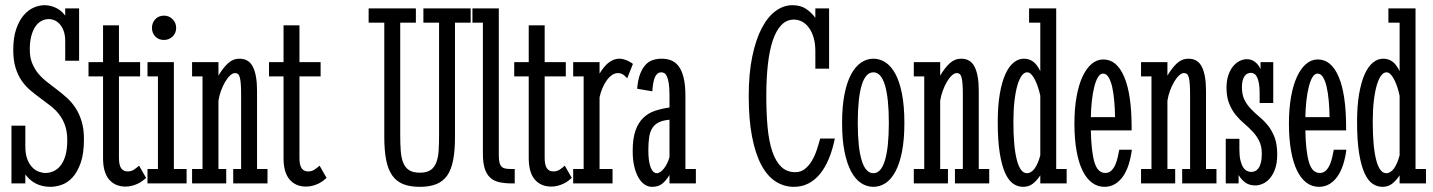

<svg xmlns="http://www.w3.org/2000/svg" viewBox="-20 -703 5495 736"><path d="M23.9 0V-221.2H77.1V-142.1Q77.1 -112.3 84.7 -92.8Q92.3 -73.2 103.8 -61.5Q115.2 -49.8 128.7 -44.9Q142.1 -40 153.8 -40Q170.4 -40 185.5 -46.9Q200.7 -53.7 212.4 -68.6Q224.1 -83.5 231 -107.4Q237.8 -131.3 237.8 -166Q237.8 -199.2 229 -223.4Q220.2 -247.6 205.6 -265.9Q190.9 -284.2 172.4 -298.3Q153.8 -312.5 134.3 -326.9Q114.7 -341.3 96.2 -356.9Q77.6 -372.6 63 -393.8Q48.3 -415 39.6 -443.6Q30.8 -472.2 30.8 -511.2Q30.8 -558.6 42 -591.3Q53.2 -624 70.8 -644.5Q88.4 -665 109.6 -674.1Q130.9 -683.1 150.9 -683.1Q161.1 -683.1 172.1 -680.7Q183.1 -678.2 193.6 -673.3Q204.1 -668.5 213.4 -660.9Q222.7 -653.3 230 -643.1V-670.9H283.2V-470.2H230V-544.9Q230 -569.8 223.4 -586.2Q216.8 -602.5 207.3 -612.3Q197.8 -622.1 187 -626Q176.3 -629.9 168 -629.9Q152.8 -629.9 139.4 -623Q126 -616.2 116 -601.8Q106 -587.4 100.1 -565.4Q94.2 -543.5 94.2 -513.2Q94.2 -482.9 103.3 -460.7Q112.3 -438.5 126.7 -421.1Q141.1 -403.8 159.9 -389.2Q178.7 -374.5 198 -359.9Q217.3 -345.2 236.1 -328.4Q254.9 -311.5 269.3 -289.6Q283.7 -267.6 292.7 -238.5Q301.8 -209.5 301.8 -169.9Q301.8 -113.8 289.1 -78.1Q276.4 -42.5 257.3 -22.2Q238.3 -2 215.8 5.6Q193.4 13.2 173.8 13.2Q112.3 13.2 77.1 -34.2V0Z M469.2 -45.9Q483.4 -45.9 493.7 -52.7Q503.9 -59.6 513.2 -67.9L540 -21Q534.7 -16.1 527.1 -10.3Q519.5 -4.4 509.5 0.5Q499.5 5.4 487.3 8.8Q475.1 12.2 461.4 12.2Q421.4 12.2 398.2 -14.9Q375 -42 375 -97.2V-410.2H319.3V-464.8H375V-606H436V-464.8H517.1V-410.2H436V-97.2Q436 -70.8 444.3 -58.3Q452.6 -45.9 469.2 -45.9Z M545.4 -464.8H646.5V-55.2H695.3V0H545.4V-55.2H585.4V-410.2H545.4ZM562.5 -596.2Q562.5 -615.7 575.4 -629.4Q588.4 -643.1 608.4 -643.1Q627.9 -643.1 641.6 -629.4Q655.3 -615.7 655.3 -596.2Q655.3 -576.2 641.6 -563Q627.9 -549.8 608.4 -549.8Q588.4 -549.8 575.4 -563Q562.5 -576.2 562.5 -596.2Z M716.3 -464.8H817.4V-413.1Q834.5 -442.4 853.8 -460.2Q873 -478 897.9 -478Q934.1 -478 949.7 -446.3Q965.3 -414.6 965.3 -356V-55.2H1005.4V0H874V-55.2H904.3V-336.9Q904.3 -363.8 903.1 -380.4Q901.9 -397 899.2 -406.5Q896.5 -416 892.1 -419.4Q887.7 -422.9 881.3 -422.9Q871.6 -422.9 861.6 -413.3Q851.6 -403.8 842.8 -388.7Q834 -373.5 827.1 -354.7Q820.3 -335.9 817.4 -316.9V-55.2H847.2V0H716.3V-55.2H756.3V-410.2H716.3Z M1161.1 -45.9Q1175.3 -45.9 1185.5 -52.7Q1195.8 -59.6 1205.1 -67.9L1231.9 -21Q1226.6 -16.1 1219 -10.3Q1211.4 -4.4 1201.4 0.5Q1191.4 5.4 1179.2 8.8Q1167 12.2 1153.3 12.2Q1113.3 12.2 1090.1 -14.9Q1066.9 -42 1066.9 -97.2V-410.2H1011.2V-464.8H1066.9V-606H1127.9V-464.8H1209V-410.2H1127.9V-97.2Q1127.9 -70.8 1136.2 -58.3Q1144.5 -45.9 1161.1 -45.9Z M1393.1 -670.9H1574.2V-616.2H1514.2V-186Q1514.2 -152.3 1516.1 -125.5Q1518.1 -98.6 1525.4 -79.8Q1532.7 -61 1547.9 -51Q1563 -41 1589.4 -41Q1615.7 -41 1630.4 -51Q1645 -61 1652.3 -79.8Q1659.7 -98.6 1661.4 -125.5Q1663.1 -152.3 1663.1 -186V-616.2H1603V-670.9H1784.2V-616.2H1724.1V-178.2Q1724.1 -125.5 1717 -89.1Q1710 -52.7 1694.1 -30Q1678.2 -7.3 1652.3 2.9Q1626.5 13.2 1589.4 13.2Q1551.8 13.2 1525.9 2.9Q1500 -7.3 1483.9 -30Q1467.8 -52.7 1460.4 -89.1Q1453.1 -125.5 1453.1 -178.2V-616.2H1393.1Z M1791 -670.9H1892.1V-107.9Q1892.1 -89.4 1895 -78.9Q1897.9 -68.4 1903.8 -63.2Q1909.7 -58.1 1918.7 -56.6Q1927.7 -55.2 1939.9 -55.2H1953.1V0H1940.9Q1913.1 0 1892.6 -4.9Q1872.1 -9.8 1858.4 -22.7Q1844.7 -35.6 1837.9 -57.6Q1831.1 -79.6 1831.1 -113.8V-616.2H1791Z M2101.1 -45.9Q2115.2 -45.9 2125.5 -52.7Q2135.7 -59.6 2145 -67.9L2171.9 -21Q2166.5 -16.1 2158.9 -10.3Q2151.4 -4.4 2141.4 0.5Q2131.3 5.4 2119.1 8.8Q2106.9 12.2 2093.3 12.2Q2053.2 12.2 2030 -14.9Q2006.8 -42 2006.8 -97.2V-410.2H1951.2V-464.8H2006.8V-606H2067.9V-464.8H2148.9V-410.2H2067.9V-97.2Q2067.9 -70.8 2076.2 -58.3Q2084.5 -45.9 2101.1 -45.9Z M2177.2 -464.8H2278.3V-420.9Q2296.9 -451.7 2315.7 -464.8Q2334.5 -478 2354 -478Q2363.8 -478 2372.3 -475.3Q2380.9 -472.7 2387.7 -469.5Q2394.5 -466.3 2399.4 -462.9Q2404.3 -459.5 2406.2 -458L2384.3 -402.8Q2382.8 -404.3 2379.6 -407.7Q2376.5 -411.1 2372.1 -414.6Q2367.7 -418 2362.1 -420.4Q2356.4 -422.9 2349.1 -422.9Q2336.9 -422.9 2325.9 -415.3Q2314.9 -407.7 2305.7 -394.8Q2296.4 -381.8 2289.3 -365Q2282.2 -348.1 2278.3 -330.1V-55.2H2328.1V0H2177.2V-55.2H2217.3V-410.2H2177.2Z M2546.4 -244.1Q2520.5 -241.7 2504.6 -233.6Q2488.8 -225.6 2480 -211.2Q2471.2 -196.8 2468.3 -175.8Q2465.3 -154.8 2465.3 -127Q2465.3 -84 2474.1 -61.5Q2482.9 -39.1 2498 -39.1Q2504.4 -39.1 2511.5 -43.9Q2518.6 -48.8 2525.1 -57.1Q2531.7 -65.4 2537.4 -76.9Q2543 -88.4 2546.4 -101.1ZM2422.4 -362.8Q2425.3 -397.9 2434.1 -420.2Q2442.9 -442.4 2455.3 -455.3Q2467.8 -468.3 2483.4 -473.1Q2499 -478 2516.1 -478Q2535.2 -478 2551.8 -471.9Q2568.4 -465.8 2580.8 -450Q2593.3 -434.1 2600.3 -406.2Q2607.4 -378.4 2607.4 -335V-55.2H2647.5V0H2546.4V-32.2Q2532.2 -9.3 2517.6 2Q2502.9 13.2 2479 13.2Q2464.4 13.2 2451.2 4.4Q2438 -4.4 2427.7 -21.7Q2417.5 -39.1 2411.4 -64.7Q2405.3 -90.3 2405.3 -124Q2405.3 -171.9 2416 -202.4Q2426.8 -232.9 2445.8 -251.2Q2464.8 -269.5 2490.5 -278.1Q2516.1 -286.6 2546.4 -291V-335.9Q2546.4 -365.2 2543.7 -382.8Q2541 -400.4 2536.6 -409.9Q2532.2 -419.4 2526.6 -422.6Q2521 -425.8 2515.1 -425.8Q2499.5 -425.8 2491.2 -408.4Q2482.9 -391.1 2480.5 -353Z M3023.4 13.2Q2984.9 13.2 2952.9 -7.6Q2920.9 -28.3 2898.2 -71Q2875.5 -113.8 2862.8 -179.4Q2850.1 -245.1 2850.1 -335Q2850.1 -421.4 2863.8 -486.8Q2877.4 -552.2 2900.4 -595.7Q2923.3 -639.2 2953.6 -661.1Q2983.9 -683.1 3017.1 -683.1Q3048.8 -683.1 3069.6 -669.2Q3090.3 -655.3 3105.5 -634.8V-670.9H3158.2V-439.9H3105.5V-506.8Q3105.5 -536.1 3098.9 -558.6Q3092.3 -581.1 3081.1 -596.4Q3069.8 -611.8 3054.9 -619.9Q3040 -627.9 3023.4 -627.9Q2995.6 -627.9 2975.6 -607.4Q2955.6 -586.9 2942.6 -548.8Q2929.7 -510.7 2923.6 -456.5Q2917.5 -402.3 2917.5 -335Q2917.5 -267.6 2922.6 -213.6Q2927.7 -159.7 2940.7 -121.8Q2953.6 -84 2974.9 -63.5Q2996.1 -43 3028.3 -43Q3050.3 -43 3065.9 -55.7Q3081.5 -68.4 3092.8 -87.6Q3104 -106.9 3111.3 -129.4Q3118.7 -151.9 3124 -171.9H3180.2Q3171.4 -128.4 3157 -94Q3142.6 -59.6 3123 -35.9Q3103.5 -12.2 3078.6 0.5Q3053.7 13.2 3023.4 13.2Z M3446.8 -231.9Q3446.8 -168 3437.7 -121.8Q3428.7 -75.7 3412.6 -45.7Q3396.5 -15.6 3374.8 -1.2Q3353 13.2 3328.1 13.2Q3302.7 13.2 3280.8 -1.2Q3258.8 -15.6 3242.7 -45.7Q3226.6 -75.7 3217.3 -121.8Q3208 -168 3208 -231.9Q3208 -295.4 3217.3 -342Q3226.6 -388.7 3242.9 -418.7Q3259.3 -448.7 3281.2 -463.4Q3303.2 -478 3328.1 -478Q3353 -478 3374.8 -463.6Q3396.5 -449.2 3412.6 -419.2Q3428.7 -389.2 3437.7 -342.5Q3446.8 -295.9 3446.8 -231.9ZM3387.2 -231.9Q3387.2 -327.1 3372.3 -376.5Q3357.4 -425.8 3328.1 -425.8Q3297.9 -425.8 3283 -376Q3268.1 -326.2 3268.1 -231.9Q3268.1 -137.7 3283 -88.4Q3297.9 -39.1 3328.1 -39.1Q3357.4 -39.1 3372.3 -88.4Q3387.2 -137.7 3387.2 -231.9Z M3482.9 -464.8H3584V-413.1Q3601.1 -442.4 3620.4 -460.2Q3639.6 -478 3664.6 -478Q3700.7 -478 3716.3 -446.3Q3731.9 -414.6 3731.9 -356V-55.2H3772V0H3640.6V-55.2H3670.9V-336.9Q3670.9 -363.8 3669.7 -380.4Q3668.5 -397 3665.8 -406.5Q3663.1 -416 3658.7 -419.4Q3654.3 -422.9 3647.9 -422.9Q3638.2 -422.9 3628.2 -413.3Q3618.2 -403.8 3609.4 -388.7Q3600.6 -373.5 3593.8 -354.7Q3586.9 -335.9 3584 -316.9V-55.2H3613.8V0H3482.9V-55.2H3522.9V-410.2H3482.9Z M4068.8 0H3967.8V-30.8Q3953.6 -9.8 3938.5 1.7Q3923.3 13.2 3901.9 13.2Q3881.8 13.2 3864.3 1.5Q3846.7 -10.3 3833.5 -38.8Q3820.3 -67.4 3812.5 -115.5Q3804.7 -163.6 3804.7 -235.8Q3804.7 -297.4 3812.5 -342.8Q3820.3 -388.2 3833.7 -418.2Q3847.2 -448.2 3865.5 -463.1Q3883.8 -478 3904.8 -478Q3924.3 -478 3939.7 -467.3Q3955.1 -456.5 3967.8 -430.2V-616.2H3924.8V-670.9H4028.8V-55.2H4068.8ZM3916.5 -39.1Q3933.1 -39.1 3946.3 -57.4Q3959.5 -75.7 3967.8 -107.9V-335.9Q3964.8 -350.6 3959.7 -366.5Q3954.6 -382.3 3948.2 -395.5Q3941.9 -408.7 3934.1 -417.2Q3926.3 -425.8 3917.5 -425.8Q3906.2 -425.8 3896.7 -413.1Q3887.2 -400.4 3880.1 -376.2Q3873 -352.1 3868.9 -316.7Q3864.7 -281.2 3864.7 -235.8Q3864.7 -140.6 3877.9 -89.8Q3891.1 -39.1 3916.5 -39.1Z M4254.4 -253.9Q4253.9 -286.6 4251.2 -316.9Q4248.5 -347.2 4243.2 -370.4Q4237.8 -393.6 4229.2 -407.2Q4220.7 -420.9 4208.5 -420.9Q4197.3 -420.9 4189 -407.2Q4180.7 -393.6 4174.8 -370.4Q4168.9 -347.2 4165.5 -316.9Q4162.1 -286.6 4161.6 -253.9ZM4216.8 -40Q4231 -40 4240.2 -49.1Q4249.5 -58.1 4255.4 -71.5Q4261.2 -85 4264.6 -100.3Q4268.1 -115.7 4270.5 -128.9H4318.8Q4314.9 -98.6 4306.6 -72.5Q4298.3 -46.4 4285.2 -27.3Q4272 -8.3 4254.2 2.4Q4236.3 13.2 4213.9 13.2Q4187.5 13.2 4166.3 -2.4Q4145 -18.1 4129.9 -48.8Q4114.7 -79.6 4106.7 -125Q4098.6 -170.4 4098.6 -230Q4098.6 -286.1 4106.7 -331.5Q4114.7 -377 4129.4 -408.7Q4144 -440.4 4164.3 -457.8Q4184.6 -475.1 4209.5 -475.1Q4261.2 -475.1 4289.6 -408.2Q4317.9 -341.3 4317.9 -213.9V-203.1H4161.6Q4163.1 -123 4175.3 -81.5Q4187.5 -40 4216.8 -40Z M4354 -464.8H4455.1V-413.1Q4472.2 -442.4 4491.5 -460.2Q4510.7 -478 4535.6 -478Q4571.8 -478 4587.4 -446.3Q4603 -414.6 4603 -356V-55.2H4643.1V0H4511.7V-55.2H4542V-336.9Q4542 -363.8 4540.8 -380.4Q4539.6 -397 4536.9 -406.5Q4534.2 -416 4529.8 -419.4Q4525.4 -422.9 4519 -422.9Q4509.3 -422.9 4499.3 -413.3Q4489.3 -403.8 4480.5 -388.7Q4471.7 -373.5 4464.8 -354.7Q4458 -335.9 4455.1 -316.9V-55.2H4484.9V0H4354V-55.2H4394V-410.2H4354Z M4678.7 0V-170.9H4731V-129.9Q4731 -104.5 4735.1 -87.9Q4739.3 -71.3 4745.6 -61.5Q4752 -51.8 4760 -47.9Q4768.1 -43.9 4775.9 -43.9Q4783.2 -43.9 4790.5 -46.9Q4797.9 -49.8 4803.7 -57.6Q4809.6 -65.4 4813.2 -78.9Q4816.9 -92.3 4816.9 -113.8Q4816.9 -142.6 4806.9 -162.6Q4796.9 -182.6 4781.7 -198.7Q4766.6 -214.8 4749.3 -229.5Q4731.9 -244.1 4716.8 -262.7Q4701.7 -281.2 4691.7 -306.2Q4681.6 -331.1 4681.6 -367.2Q4681.6 -393.1 4688.2 -413.3Q4694.8 -433.6 4705.8 -447.5Q4716.8 -461.4 4731 -468.8Q4745.1 -476.1 4759.8 -476.1Q4776.4 -476.1 4790 -466.3Q4803.7 -456.5 4812 -438V-464.8H4860.8V-308.1H4808.6V-347.2Q4808.6 -368.7 4805.9 -383.3Q4803.2 -397.9 4798.8 -407Q4794.4 -416 4788.3 -419.9Q4782.2 -423.8 4774.9 -423.8Q4768.6 -423.8 4762.5 -421.1Q4756.3 -418.5 4751.5 -412.1Q4746.6 -405.8 4743.7 -395.3Q4740.7 -384.8 4740.7 -369.1Q4740.7 -339.4 4750.7 -319.8Q4760.7 -300.3 4775.9 -284.7Q4791 -269 4808.3 -254.6Q4825.7 -240.2 4840.8 -221.4Q4856 -202.6 4866 -176.3Q4876 -149.9 4876 -110.8Q4876 -77.6 4867.7 -54.9Q4859.4 -32.2 4846.9 -18.3Q4834.5 -4.4 4819.8 1.7Q4805.2 7.8 4793 7.8Q4769.5 7.8 4754.4 -2.7Q4739.3 -13.2 4728 -32.2V0Z M5076.7 -253.9Q5076.2 -286.6 5073.5 -316.9Q5070.8 -347.2 5065.4 -370.4Q5060.1 -393.6 5051.5 -407.2Q5043 -420.9 5030.8 -420.9Q5019.5 -420.9 5011.2 -407.2Q5002.9 -393.6 4997.1 -370.4Q4991.2 -347.2 4987.8 -316.9Q4984.4 -286.6 4983.9 -253.9ZM5039.1 -40Q5053.2 -40 5062.5 -49.1Q5071.8 -58.1 5077.6 -71.5Q5083.5 -85 5086.9 -100.3Q5090.3 -115.7 5092.8 -128.9H5141.1Q5137.2 -98.6 5128.9 -72.5Q5120.6 -46.4 5107.4 -27.3Q5094.2 -8.3 5076.4 2.4Q5058.6 13.2 5036.1 13.2Q5009.8 13.2 4988.5 -2.4Q4967.3 -18.1 4952.1 -48.8Q4937 -79.6 4929 -125Q4920.9 -170.4 4920.9 -230Q4920.9 -286.1 4929 -331.5Q4937 -377 4951.7 -408.7Q4966.3 -440.4 4986.6 -457.8Q5006.8 -475.1 5031.7 -475.1Q5083.5 -475.1 5111.8 -408.2Q5140.1 -341.3 5140.1 -213.9V-203.1H4983.9Q4985.4 -123 4997.6 -81.5Q5009.8 -40 5039.1 -40Z M5446.3 0H5345.2V-30.8Q5331.1 -9.8 5315.9 1.7Q5300.8 13.2 5279.3 13.2Q5259.3 13.2 5241.7 1.5Q5224.1 -10.3 5210.9 -38.8Q5197.8 -67.4 5189.9 -115.5Q5182.1 -163.6 5182.1 -235.8Q5182.1 -297.4 5189.9 -342.8Q5197.8 -388.2 5211.2 -418.2Q5224.6 -448.2 5242.9 -463.1Q5261.2 -478 5282.2 -478Q5301.8 -478 5317.1 -467.3Q5332.5 -456.5 5345.2 -430.2V-616.2H5302.2V-670.9H5406.2V-55.2H5446.3ZM5293.9 -39.1Q5310.5 -39.1 5323.7 -57.4Q5336.9 -75.7 5345.2 -107.9V-335.9Q5342.3 -350.6 5337.2 -366.5Q5332 -382.3 5325.7 -395.5Q5319.3 -408.7 5311.5 -417.2Q5303.7 -425.8 5294.9 -425.8Q5283.7 -425.8 5274.2 -413.1Q5264.6 -400.4 5257.6 -376.2Q5250.5 -352.1 5246.3 -316.7Q5242.2 -281.2 5242.2 -235.8Q5242.2 -140.6 5255.4 -89.8Q5268.6 -39.1 5293.9 -39.1Z"/></svg>

Font: Stint Ultra Condensed
Style: Regular
Weight: 400
Width: 1
Designer: Astigmatic (AOETI)
Foundry: Astigmatic (AOETI)
Version: Version 1.000